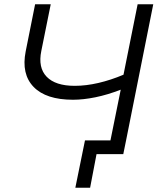

<svg xmlns="http://www.w3.org/2000/svg" viewBox="-20 -720 767 897"><path d="M321 -254Q195 -254 137 -314Q79 -374 100 -480L144 -700H217L173 -482Q157 -404 198 -361.5Q239 -319 329 -319Q382 -319 440 -332.5Q498 -346 557 -371L623 -700H696L569 -64L556 0H431L401 157H332L377 -64H496L544 -301Q482 -277 425.5 -265.5Q369 -254 321 -254Z"/></svg>

Font: Montserrat
Style: Italic
Weight: 400
Italic angle: -11.3°
Designer: Julieta Ulanovsky
Foundry: Julieta Ulanovsky
Version: Version 9.000; ttfautohint (v1.8.4.7-5d5b)